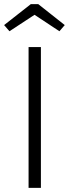

<svg xmlns="http://www.w3.org/2000/svg" viewBox="-28 -914 335 934"><path d="M171 0H111V-685H171ZM-8 -792 122 -894H158L287 -792L261 -762L140 -842L18 -762Z"/></svg>

Font: Statis Sans Light
Style: Regular
Weight: 300
Designer: bBox Type GmbH
Foundry: bBox Type GmbH
Version: Version 1.000